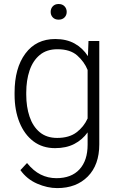

<svg xmlns="http://www.w3.org/2000/svg" viewBox="-20 -734 595 964"><path d="M53.2 -258.8V-269Q53.2 -392.1 107.4 -465.1Q161.6 -538.1 257.3 -538.1Q314 -538.1 354.7 -515.4Q395.5 -492.7 421.4 -452.1L424.3 -528.3H478.5V-9.3Q478.5 93.8 420.9 152.1Q363.3 210.4 267.1 210.4Q217.8 210.4 166.3 188Q114.7 165.5 82.5 120.1L115.7 84.5Q147.5 124 184.1 142.3Q220.7 160.6 263.2 160.6Q338.4 160.6 379.2 116.2Q419.9 71.8 419.9 -7.3V-69.3Q393.6 -32.2 353 -11.2Q312.5 9.8 256.3 9.8Q193.4 9.8 147.9 -24.4Q102.5 -58.6 77.9 -119.4Q53.2 -180.2 53.2 -258.8ZM111.8 -269V-258.8Q111.8 -197.8 128.4 -148.4Q145 -99.1 179.4 -70.3Q213.9 -41.5 267.1 -41.5Q327.1 -41.5 364 -69.3Q400.9 -97.2 419.9 -139.2V-382.8Q403.3 -423.8 367.9 -455.3Q332.5 -486.8 268.1 -486.8Q214.4 -486.8 179.7 -458Q145 -429.2 128.4 -379.9Q111.8 -330.6 111.8 -269ZM234.4 -674.3Q234.4 -690.9 245.1 -702.4Q255.9 -713.9 274.4 -713.9Q293 -713.9 304 -702.4Q314.9 -690.9 314.9 -674.3Q314.9 -657.7 304 -646.5Q293 -635.3 274.4 -635.3Q255.9 -635.3 245.1 -646.5Q234.4 -657.7 234.4 -674.3Z"/></svg>

Font: Vazirmatn RD FD ExtraLight
Style: Regular
Weight: 200
Designer: Saber Rastikerdar
Foundry: Saber Rastikerdar
Version: Version 33.003